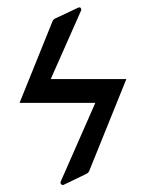

<svg xmlns="http://www.w3.org/2000/svg" viewBox="-20 -474 404 532"><path d="M120.6 -254.9H330.1L227.1 0Q225.1 4.9 219.2 7.8L155.3 38.6Q147.5 38.6 147.5 30.8L244.1 -189H34.2L125.5 -415Q127.4 -419.9 133.3 -422.9L197.3 -453.1Q198.2 -453.6 200.2 -453.6Q205.1 -453.6 205.1 -445.8Z"/></svg>

Font: Cardo-Italic
Style: Italic
Weight: 400
Italic angle: -12°
Designer: David J. Perry
Foundry: David J. Perry
Version: Version 0.991